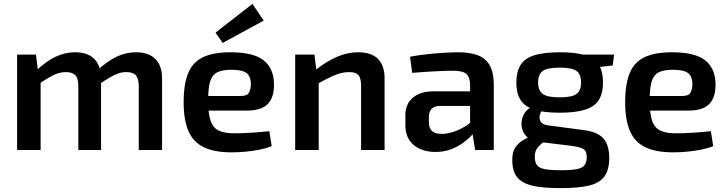

<svg xmlns="http://www.w3.org/2000/svg" viewBox="-20 -772 3743 988"><path d="M680 -503Q745 -503 779.5 -468.5Q814 -434 814 -368V0H694V-331Q693 -368 679 -384.5Q665 -401 630 -401Q609 -401 589.5 -394.5Q570 -388 546 -374Q522 -360 488 -337L481 -410Q532 -457 579.5 -480Q627 -503 680 -503ZM165 -491 177 -395 189 -381V0H68V-491ZM367 -503Q431 -503 465 -469Q499 -435 500 -368V0H383V-331Q383 -370 367 -385.5Q351 -401 319 -401Q299 -401 279 -395Q259 -389 235 -375Q211 -361 175 -337L168 -410Q218 -457 266 -480Q314 -503 367 -503Z M1166 -503Q1285 -503 1337 -461.5Q1389 -420 1390 -339Q1391 -272 1358.5 -237.5Q1326 -203 1251 -203H971V-278H1218Q1252 -278 1261.5 -296Q1271 -314 1271 -340Q1270 -381 1247.5 -397Q1225 -413 1171 -413Q1124 -413 1098 -400Q1072 -387 1061.5 -353Q1051 -319 1051 -255Q1051 -187 1064 -150Q1077 -113 1107 -99.5Q1137 -86 1187 -86Q1224 -86 1272.5 -89Q1321 -92 1366 -97L1378 -20Q1351 -9 1316 -2Q1281 5 1243.5 8.5Q1206 12 1173 12Q1083 12 1028.5 -14.5Q974 -41 949.5 -98Q925 -155 925 -245Q925 -342 949.5 -398.5Q974 -455 1027.5 -479Q1081 -503 1166 -503ZM1279 -752 1337 -666 1126 -551 1089 -604Z M1822 -503Q1959 -503 1959 -368V0H1838V-331Q1838 -371 1824 -386Q1810 -401 1777 -401Q1740 -401 1701 -384.5Q1662 -368 1607 -337L1602 -410Q1657 -455 1712.5 -479Q1768 -503 1822 -503ZM1598 -491 1610 -395 1620 -381V0H1499V-491Z M2339 -503Q2398 -503 2439 -487.5Q2480 -472 2500.5 -435Q2521 -398 2521 -333V0H2425L2408 -106L2399 -120V-334Q2399 -373 2381 -390.5Q2363 -408 2312 -408Q2274 -408 2216.5 -405Q2159 -402 2101 -397L2090 -480Q2125 -487 2169 -492Q2213 -497 2258 -500Q2303 -503 2339 -503ZM2469 -302 2468 -227H2243Q2213 -226 2200 -211Q2187 -196 2187 -170V-143Q2187 -113 2203 -98Q2219 -83 2253 -83Q2280 -83 2313 -93.5Q2346 -104 2378.5 -125Q2411 -146 2437 -175V-112Q2427 -97 2408 -76.5Q2389 -56 2361.5 -36Q2334 -16 2298.5 -3Q2263 10 2220 10Q2176 10 2141 -5.5Q2106 -21 2086 -51.5Q2066 -82 2066 -127V-179Q2066 -237 2104.5 -269.5Q2143 -302 2210 -302Z M2861 -503Q2944 -503 2992.5 -487.5Q3041 -472 3062 -437.5Q3083 -403 3083 -347Q3083 -293 3062 -258.5Q3041 -224 2992 -208Q2943 -192 2860 -192Q2777 -192 2728.5 -208Q2680 -224 2658.5 -258Q2637 -292 2637 -347Q2637 -403 2658.5 -437.5Q2680 -472 2729 -487.5Q2778 -503 2861 -503ZM2860 -424Q2797 -424 2773 -407Q2749 -390 2749 -347Q2749 -306 2773 -288.5Q2797 -271 2860 -271Q2923 -271 2946.5 -288.5Q2970 -306 2970 -347Q2970 -390 2946.5 -407Q2923 -424 2860 -424ZM3140 -491 3133 -435 3005 -421 2969 -491ZM2717 -222 2779 -213Q2764 -201 2758.5 -182.5Q2753 -164 2761.5 -147.5Q2770 -131 2799 -127L2981 -103Q3055 -94 3085 -59.5Q3115 -25 3115 40Q3115 101 3091 135Q3067 169 3012.5 182.5Q2958 196 2866 196Q2793 196 2745 188.5Q2697 181 2668.5 163.5Q2640 146 2628 118.5Q2616 91 2616 50Q2616 18 2626.5 -4Q2637 -26 2661 -43.5Q2685 -61 2726 -76L2794 -105L2841 -88L2797 -57Q2774 -40 2759.5 -26.5Q2745 -13 2738.5 0.5Q2732 14 2732 35Q2732 63 2743.5 78Q2755 93 2784 98.5Q2813 104 2865 104Q2918 104 2947 98.5Q2976 93 2987.5 78.5Q2999 64 2999 37Q2999 15 2992 4.5Q2985 -6 2967 -12Q2949 -18 2917 -22L2753 -42Q2718 -46 2697.5 -62.5Q2677 -79 2669 -102.5Q2661 -126 2664.5 -149.5Q2668 -173 2681.5 -193Q2695 -213 2717 -222Z M3438 -503Q3557 -503 3609 -461.5Q3661 -420 3662 -339Q3663 -272 3630.5 -237.5Q3598 -203 3523 -203H3243V-278H3490Q3524 -278 3533.5 -296Q3543 -314 3543 -340Q3542 -381 3519.5 -397Q3497 -413 3443 -413Q3396 -413 3370 -400Q3344 -387 3333.5 -353Q3323 -319 3323 -255Q3323 -187 3336 -150Q3349 -113 3379 -99.5Q3409 -86 3459 -86Q3496 -86 3544.5 -89Q3593 -92 3638 -97L3650 -20Q3623 -9 3588 -2Q3553 5 3515.5 8.5Q3478 12 3445 12Q3355 12 3300.5 -14.5Q3246 -41 3221.5 -98Q3197 -155 3197 -245Q3197 -342 3221.5 -398.5Q3246 -455 3299.5 -479Q3353 -503 3438 -503Z"/></svg>

Font: Exo 2 SemiBold
Style: Regular
Weight: 600
Designer: Natanael Gama
Foundry: Natanael Gama
Version: Version 2.010